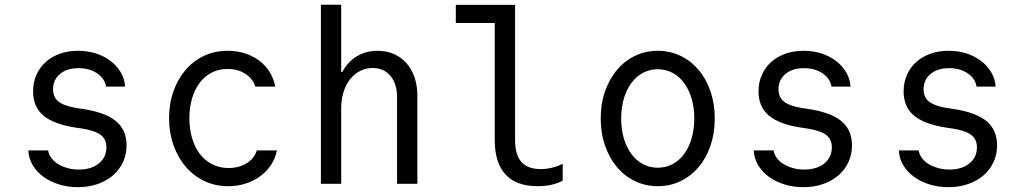

<svg xmlns="http://www.w3.org/2000/svg" viewBox="-20 -760 4240 794"><path d="M97.2 -138Q98.4 -105.4 114.7 -77.8Q131 -50.2 158.6 -29.7Q186.2 -9.2 223.1 2.4Q260 14 302.4 14Q346.4 14 383.5 1.1Q420.6 -11.8 447.1 -34.6Q473.6 -57.4 488.5 -89.3Q503.4 -121.2 503.4 -158.8Q503.4 -222.4 459.7 -258.9Q416 -295.4 322.4 -309.4L297.8 -313Q245.4 -321.6 222.4 -339.6Q199.4 -357.6 199.4 -390.4Q199.4 -430 228.2 -454.1Q257 -478.2 304.6 -478.2Q349.8 -478.2 381.4 -456.9Q413 -435.6 418.4 -402H497.4Q495.2 -434 479.3 -460.9Q463.4 -487.8 437.4 -507.8Q411.4 -527.8 377 -538.9Q342.6 -550 302.6 -550Q261.2 -550 227.1 -537.6Q193 -525.2 168.5 -503Q144 -480.8 130.4 -449.9Q116.8 -419 116.8 -382Q116.8 -318.4 159.2 -282.4Q201.6 -246.4 292.2 -232.4L316.8 -228.8Q372.4 -220.2 396.2 -202.2Q420 -184.2 420 -151Q420 -109.2 388.7 -84Q357.4 -58.8 305.8 -58.8Q281 -58.8 259.1 -65Q237.2 -71.2 220.2 -81.6Q203.2 -92 192.4 -106.7Q181.6 -121.4 179 -138Z M1042.2 -138Q1031.2 -104.2 999.6 -84.7Q968 -65.2 925.2 -65.2Q888.8 -65.2 858.7 -80.1Q828.6 -95 807.5 -122Q786.4 -149 774.8 -187.2Q763.2 -225.4 763.2 -271.6Q763.2 -316.8 774.6 -354.2Q786 -391.6 806.4 -418.4Q826.8 -445.2 856 -460Q885.2 -474.8 921.2 -474.8Q962.8 -474.8 993.8 -455.3Q1024.8 -435.8 1036 -402H1118.2Q1112.2 -435 1095.1 -462.4Q1078 -489.8 1052 -509.3Q1026 -528.8 992.6 -539.4Q959.2 -550 921.2 -550Q868.4 -550 824.1 -529.2Q779.8 -508.4 747.7 -471.1Q715.6 -433.8 697.4 -382.8Q679.2 -331.8 679.2 -271.2Q679.2 -210.8 697.6 -159.3Q716 -107.8 748.4 -70.1Q780.8 -32.4 825.6 -11.2Q870.4 10 923.2 10Q960.8 10 994.8 -0.6Q1028.8 -11.2 1055.5 -30.7Q1082.2 -50.2 1100.5 -77.6Q1118.8 -105 1125.2 -138Z M1307 0H1391V-312Q1391 -348.6 1400.6 -379.1Q1410.2 -409.6 1427.5 -431.8Q1444.8 -454 1468.6 -466.4Q1492.4 -478.8 1520.4 -478.8Q1567.2 -478.8 1594.6 -446.3Q1622 -413.8 1622 -358V0H1706V-365Q1706 -406.4 1694.2 -440.4Q1682.4 -474.4 1660.8 -498.9Q1639.2 -523.4 1608.6 -536.7Q1578 -550 1541 -550Q1501.4 -550 1469.1 -534.6Q1436.8 -519.2 1414 -490.6Q1391.2 -462 1378.5 -421.7Q1365.8 -381.4 1365.8 -332L1399 -462.6H1391V-740.4H1307Z M2110 -181V-740H1865V-664.8H2026V-181Q2026 -86.4 2070.8 -38.2Q2115.6 10 2203 10Q2232.8 10 2259.3 4.4Q2285.8 -1.2 2307 -12.8V-82.8Q2284.4 -71.6 2261.8 -66.2Q2239.2 -60.8 2216.4 -60.8Q2162.2 -60.8 2136.1 -90.3Q2110 -119.8 2110 -181Z M2700.1 10Q2751.2 10 2794.5 -11Q2837.8 -32 2869.2 -69.2Q2900.6 -106.4 2918.2 -157.8Q2935.8 -209.1 2935.8 -270Q2935.8 -330.9 2918.2 -382.2Q2900.6 -433.6 2869.2 -470.8Q2837.8 -508 2794.5 -529Q2751.1 -550 2700.2 -550Q2649.2 -550 2605.8 -528.9Q2562.3 -507.9 2531.2 -470.7Q2500 -433.6 2482.1 -382.2Q2464.2 -330.9 2464.2 -270Q2464.2 -209.1 2482.1 -157.8Q2500 -106.4 2531.1 -69.3Q2562.3 -32.1 2605.7 -11.1Q2649.1 10 2700.1 10ZM2699.8 -66.4Q2667 -66.4 2639 -81.3Q2611 -96.1 2591 -123.2Q2571 -150.2 2559.9 -187.6Q2548.8 -225 2548.8 -270Q2548.8 -315 2559.9 -352.4Q2571 -389.8 2591 -416.8Q2611 -443.9 2639 -458.7Q2667 -473.6 2699.8 -473.6Q2733.6 -473.6 2761.4 -458.7Q2789.2 -443.8 2809.1 -416.8Q2829.1 -389.8 2840.1 -352.4Q2851.2 -315 2851.2 -270Q2851.2 -225 2840.1 -187.6Q2829.1 -150.2 2809.1 -123.2Q2789.2 -96.2 2761.4 -81.3Q2733.6 -66.4 2699.8 -66.4Z M3097.2 -138Q3098.4 -105.4 3114.7 -77.8Q3131 -50.2 3158.6 -29.7Q3186.2 -9.2 3223.1 2.4Q3260 14 3302.4 14Q3346.4 14 3383.5 1.1Q3420.6 -11.8 3447.1 -34.6Q3473.6 -57.4 3488.5 -89.3Q3503.4 -121.2 3503.4 -158.8Q3503.4 -222.4 3459.7 -258.9Q3416 -295.4 3322.4 -309.4L3297.8 -313Q3245.4 -321.6 3222.4 -339.6Q3199.4 -357.6 3199.4 -390.4Q3199.4 -430 3228.2 -454.1Q3257 -478.2 3304.6 -478.2Q3349.8 -478.2 3381.4 -456.9Q3413 -435.6 3418.4 -402H3497.4Q3495.2 -434 3479.3 -460.9Q3463.4 -487.8 3437.4 -507.8Q3411.4 -527.8 3377 -538.9Q3342.6 -550 3302.6 -550Q3261.2 -550 3227.1 -537.6Q3193 -525.2 3168.5 -503Q3144 -480.8 3130.4 -449.9Q3116.8 -419 3116.8 -382Q3116.8 -318.4 3159.2 -282.4Q3201.6 -246.4 3292.2 -232.4L3316.8 -228.8Q3372.4 -220.2 3396.2 -202.2Q3420 -184.2 3420 -151Q3420 -109.2 3388.7 -84Q3357.4 -58.8 3305.8 -58.8Q3281 -58.8 3259.1 -65Q3237.2 -71.2 3220.2 -81.6Q3203.2 -92 3192.4 -106.7Q3181.6 -121.4 3179 -138Z M3697.2 -138Q3698.4 -105.4 3714.7 -77.8Q3731 -50.2 3758.6 -29.7Q3786.2 -9.2 3823.1 2.4Q3860 14 3902.4 14Q3946.4 14 3983.5 1.1Q4020.6 -11.8 4047.1 -34.6Q4073.6 -57.4 4088.5 -89.3Q4103.4 -121.2 4103.4 -158.8Q4103.4 -222.4 4059.7 -258.9Q4016 -295.4 3922.4 -309.4L3897.8 -313Q3845.4 -321.6 3822.4 -339.6Q3799.4 -357.6 3799.4 -390.4Q3799.4 -430 3828.2 -454.1Q3857 -478.2 3904.6 -478.2Q3949.8 -478.2 3981.4 -456.9Q4013 -435.6 4018.4 -402H4097.4Q4095.2 -434 4079.3 -460.9Q4063.4 -487.8 4037.4 -507.8Q4011.4 -527.8 3977 -538.9Q3942.6 -550 3902.6 -550Q3861.2 -550 3827.1 -537.6Q3793 -525.2 3768.5 -503Q3744 -480.8 3730.4 -449.9Q3716.8 -419 3716.8 -382Q3716.8 -318.4 3759.2 -282.4Q3801.6 -246.4 3892.2 -232.4L3916.8 -228.8Q3972.4 -220.2 3996.2 -202.2Q4020 -184.2 4020 -151Q4020 -109.2 3988.7 -84Q3957.4 -58.8 3905.8 -58.8Q3881 -58.8 3859.1 -65Q3837.2 -71.2 3820.2 -81.6Q3803.2 -92 3792.4 -106.7Q3781.6 -121.4 3779 -138Z"/></svg>

Font: CommitMonoV142 ExtLt
Style: Regular
Weight: 200
Monospace: yes
Designer: Eigil Nikolajsen
Foundry: Eigil Nikolajsen
Version: Version 1.142